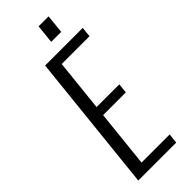

<svg xmlns="http://www.w3.org/2000/svg" viewBox="-315 -1021 1056 1056"><g transform="rotate(-45 213.0 -493.5)"><path d="M249 -877.9 260.3 -987.3H337.9L326.7 -877.9ZM48.3 0 133.3 -809.6H425.8L419.9 -751H203.6L171.9 -447.8H348.6L342.8 -391.1H166L130.9 -57.1H349.6L343.3 0Z"/></g></svg>

Font: Oswald
Style: Light
Weight: 300
Designer: Vernon Adams
Foundry: Vernon Adams
Version: 3.0; ttfautohint (v0.95.6-bc232) -l 8 -r 50 -G 200 -x 0 -w "